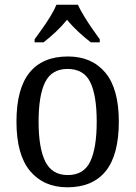

<svg xmlns="http://www.w3.org/2000/svg" viewBox="-20 -786 576 816"><path d="M266 10Q166 10 108 -59Q50 -128 50 -269Q50 -409 105.5 -477.5Q161 -546 269 -546Q370 -546 427.5 -477.5Q485 -409 485 -269Q485 -128 429.5 -59Q374 10 266 10ZM268 -42Q336 -42 363.5 -99.5Q391 -157 391 -269Q391 -381 363.5 -437Q336 -493 267 -493Q200 -493 172 -437Q144 -381 144 -269Q144 -157 172.5 -99.5Q201 -42 268 -42ZM127 -619Q141 -638 159.5 -664Q178 -690 194.5 -717Q211 -744 220 -766H311Q321 -744 337.5 -717Q354 -690 372 -664Q390 -638 404 -619V-606H366Q340 -626 313 -651Q286 -676 265 -702Q244 -676 217.5 -651Q191 -626 165 -606H127Z"/></svg>

Font: Noto Serif SemiCondensed
Style: Regular
Weight: 400
Width: 4
Designer: Monotype Design Team
Foundry: Monotype Imaging Inc.
Version: Version 2.013